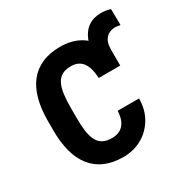

<svg xmlns="http://www.w3.org/2000/svg" viewBox="-138 -696 806 827"><g transform="rotate(-30 264.5 -283.0)"><path d="M429.7 -338.4H352.5V-417.5Q352.5 -468.8 366.5 -504.2Q380.4 -539.6 406.7 -557.9Q433.1 -576.2 471.2 -576.2Q481.9 -576.2 494.4 -574.2Q506.8 -572.3 517.1 -568.8L518.1 -488.8Q511.2 -490.2 504.9 -491.2Q498.5 -492.2 492.7 -492.2Q477.1 -492.2 462.6 -485.4Q448.2 -478.5 439 -462.4Q429.7 -446.3 429.7 -417.5ZM244.1 -85.4Q266.6 -85.4 283.9 -94.7Q301.3 -104 311.3 -123.8Q321.3 -143.6 322.8 -175.3H429.2Q428.7 -119.1 403.6 -77.4Q378.4 -35.6 337.4 -12.9Q296.4 9.8 245.6 9.8Q193.4 9.8 154.8 -7.1Q116.2 -23.9 90.8 -56.2Q65.4 -88.4 53 -134.5Q40.5 -180.7 40.5 -240.2V-288.1Q40.5 -347.2 53 -393.6Q65.4 -439.9 90.8 -472.2Q116.2 -504.4 154.8 -521.2Q193.4 -538.1 245.6 -538.1Q301.3 -538.1 342 -514.9Q382.8 -491.7 405.8 -447.3Q428.7 -402.8 429.2 -338.4H322.8Q321.3 -372.6 312.3 -395.8Q303.2 -418.9 286.4 -430.7Q269.5 -442.4 244.1 -442.4Q215.8 -442.4 198.2 -431.9Q180.7 -421.4 171.1 -401.4Q161.6 -381.3 158 -352.8Q154.3 -324.2 154.3 -288.1V-240.2Q154.3 -203.1 157.7 -174.6Q161.1 -146 170.7 -126Q180.2 -106 198 -95.7Q215.8 -85.4 244.1 -85.4Z"/></g></svg>

Font: Roboto Condensed Medium
Style: Regular
Weight: 500
Designer: Christian Robertson
Foundry: Google
Version: Version 3.0